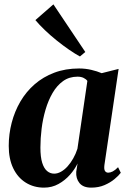

<svg xmlns="http://www.w3.org/2000/svg" viewBox="-20 -848 590 879"><path d="M458 -92.5Q455.5 -72.5 460.8 -65Q466 -57.5 475.5 -57.5Q485 -57.5 496.2 -63.2Q507.5 -69 520.5 -82.5L533 -57Q523.5 -44 504.2 -28Q485 -12 458.2 -0.5Q431.5 11 397.5 11Q361 11 344 -9.8Q327 -30.5 329 -61.5L335 -99.5Q322.5 -73 300.2 -47.8Q278 -22.5 248 -5.8Q218 11 181.5 11Q134.5 11 97.8 -12Q61 -35 40.5 -77.8Q20 -120.5 20 -180Q20 -234 33.5 -286Q47 -338 73.2 -383Q99.5 -428 138.5 -462Q177.5 -496 228.5 -515.2Q279.5 -534.5 342 -534.5Q371 -534.5 397.8 -528.2Q424.5 -522 445.5 -513L523 -532.5ZM380 -477.5Q374.5 -485.5 363 -491.2Q351.5 -497 335 -497Q297 -497 268.8 -476.8Q240.5 -456.5 220.8 -422.5Q201 -388.5 188.5 -346Q176 -303.5 170.5 -258.8Q165 -214 165 -172.5Q165 -129 173.2 -102.8Q181.5 -76.5 195.8 -64.8Q210 -53 228 -53Q243.5 -53 259.2 -61.8Q275 -70.5 289.2 -86.2Q303.5 -102 315.2 -122.8Q327 -143.5 334.5 -167ZM346 -589.5Q324.5 -601 296.5 -620.2Q268.5 -639.5 239.5 -662.8Q210.5 -686 185 -710.5Q159.5 -735 142 -756L224.5 -828L370.5 -610Z"/></svg>

Font: Merriweather 96pt
Style: Bold Italic
Weight: 700
Italic angle: -7.8°
Version: Version 2.101